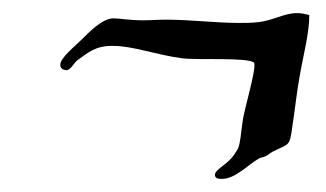

<svg xmlns="http://www.w3.org/2000/svg" viewBox="-20 -394 497 293"><path d="M452 -371C445 -373 439 -374 433 -374C413 -374 396 -362 372 -360C363 -359 354 -359 344 -359C310 -359 270 -364 234 -364C221 -364 209 -363 198 -363C177 -363 163 -366 153 -366C136 -366 115 -344 105 -334C94 -323 72 -306 72 -295C72 -288 79 -287 81 -287C88 -287 92 -297 98 -302C115 -314 125 -324 152 -324C183 -324 215 -311 258 -305C283 -302 360 -307 368 -298C371 -286 352 -226 350 -207C345 -166 345 -170 338 -159C328 -143 308 -136 308 -127C308 -121 315 -121 319 -121C339 -121 359 -143 375 -152C378 -154 383 -154 386 -156C390 -158 393 -161 397 -163C421 -175 422 -170 426 -200C430 -226 433 -254 437 -276C443 -311 452 -343 452 -371Z"/></svg>

Font: Jim Nightshade
Style: Regular
Weight: 400
Designer: Astigmatic (AOETI)
Foundry: Astigmatic (AOETI)
Version: Version 1.000